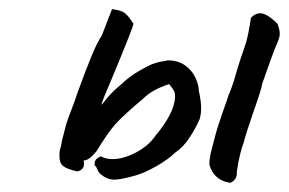

<svg xmlns="http://www.w3.org/2000/svg" viewBox="-20 -397 632 420"><path d="M230 -4Q213 -4 198 -18Q195 -21 192.5 -27.5Q190 -34 187 -35V-39Q187 -50 201 -55Q211 -49 226 -49Q250 -49 277.5 -63.5Q305 -78 320 -100Q361 -149 363 -184Q363 -193 361 -197.5Q359 -202 350 -213Q313 -201 294 -182Q249 -144 232.5 -125.5Q216 -107 191 -66Q175 -46 163 -46L164 -40Q164 -25 149 -22Q127 -27 118.5 -33.5Q110 -40 110 -56Q110 -64 111 -69Q113 -75 114 -80.5Q115 -86 116 -91Q118 -98 121.5 -112.5Q125 -127 128 -135Q146 -182 148 -190Q168 -245 180.5 -275Q193 -305 203 -320L225 -377Q243 -375 251.5 -369.5Q260 -364 272 -345Q271 -337 230 -238Q202 -173 202 -168Q202 -167 214 -182Q226 -197 247 -214Q269 -236 311 -256Q324 -261 334 -262.5Q344 -264 347 -265Q370 -265 385.5 -253.5Q401 -242 408 -226Q415 -210 415 -198Q420 -176 420 -160Q420 -149 417 -137Q409 -118 395 -96.5Q381 -75 363 -63Q349 -49 323 -34Q297 -19 276 -13Q244 -4 230 -4ZM438 -37Q438 -52 443 -70Q448 -88 450 -97Q455 -117 469 -157Q478 -182 480 -189Q489 -209 498 -242Q504 -263 518 -303Q523 -320 529 -358Q538 -368 549 -368Q564 -368 587 -345Q592 -332 592 -323Q592 -316 587 -304Q579 -287 554 -215Q552 -202 535 -154Q518 -105 513 -85Q504 -62 498 -21V-17Q498 -4 484 3Q448 -2 438 -37Z"/></svg>

Font: Caveat
Style: Regular
Weight: 400
Designer: Pablo Impallari
Foundry: Pablo Impallari
Version: Version 1.500; ttfautohint (v1.6)